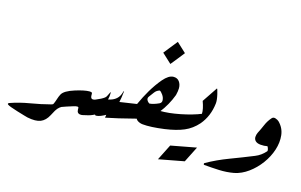

<svg xmlns="http://www.w3.org/2000/svg" viewBox="-102 -1087 2186 1393"><g transform="rotate(15 991.0 -391.0)"><path d="M375 -139Q359 -126 348 -107.5Q337 -89 327 -69Q304 -25 268 -10.5Q232 4 168 -9Q160 -11 139.5 -17Q119 -23 86 -33Q20 -53 8 -63Q0 -70 14 -76Q82 -100 160 -113Q238 -126 310 -145Q337 -153 356 -174V-173Q364 -182 373 -181Q388 -179 387 -162Q386 -145 375 -139Z M553 -308Q562 -308 568.5 -306Q575 -304 575 -296V-284Q575 -258 593 -258Q603 -258 612 -262Q654 -279 675 -295Q684 -302 689.5 -315.5Q695 -329 701 -339Q703 -343 704 -343Q705 -343 705 -339V-331Q705 -309 699 -286Q775 -300 791 -368Q793 -374 795 -374Q795 -374 795.5 -374Q796 -374 796 -373Q791 -322 780.5 -276Q770 -230 745 -198Q739 -190 720.5 -178.5Q702 -167 681 -158.5Q660 -150 645 -150Q638 -150 636 -156Q634 -156 621 -149Q597 -138 550 -129Q546 -128 543 -128Q540 -128 537 -128Q507 -128 507 -160V-171Q507 -179 496 -179Q484 -179 464 -172Q418 -158 386 -146Q367 -135 350 -118Q341 -105 332 -105Q325 -105 320.5 -112Q316 -119 316 -126Q316 -128 316 -131Q316 -134 317 -137V-138Q317 -140 321.5 -148Q326 -156 327 -157Q335 -175 341 -194.5Q347 -214 356 -231Q373 -263 450 -287Q518 -308 553 -308Z M1151 -755Q1131 -729 1110.5 -703.5Q1090 -678 1069 -652L998 -718L1080 -821Z M1116 -568Q1145 -568 1160 -547.5Q1175 -527 1175 -498Q1175 -477 1167 -445Q1152 -405 1131.5 -368.5Q1111 -332 1085 -299Q1032 -232 946 -208L809 -174L712 -153L731 -282L911 -309Q937 -367 969 -421Q1001 -475 1039 -520Q1080 -568 1116 -568ZM974 -367Q974 -357 982 -347.5Q990 -338 997 -335Q1028 -338 1067 -356Q1083 -364 1083 -380Q1083 -402 1069 -422Q1055 -442 1045 -446Q1021 -439 1007.5 -420Q994 -401 980 -383Q974 -376 974 -367Z M1353 3 1161 39 1221 -80 1413 -116Z M1365 -454 1441 -567Q1445 -572 1455 -528Q1465 -485 1462 -460Q1451 -363 1393 -294Q1350 -245 1293.5 -221Q1237 -197 1151 -185Q1099 -178 1058 -176Q1017 -174 988 -177Q967 -179 950 -190Q933 -201 932 -223Q951 -296 971 -350Q979 -324 1008.5 -314Q1038 -304 1078 -303.5Q1118 -303 1155 -307Q1192 -311 1235 -319.5Q1278 -328 1318 -339.5Q1358 -351 1384 -362Q1386 -397 1365 -454Z M1721 -8Q1666 2 1608.5 -0.5Q1551 -3 1496 -8Q1491 -9 1491 -14.5Q1491 -20 1495 -22Q1573 -66 1661 -99Q1749 -132 1835 -167Q1858 -176 1877 -190Q1896 -204 1911 -221Q1916 -226 1912.5 -238.5Q1909 -251 1904 -258Q1880 -253 1852.5 -255.5Q1825 -258 1812 -272Q1801 -285 1802 -301.5Q1803 -318 1810 -333Q1827 -366 1841.5 -400Q1856 -434 1880 -461Q1891 -474 1908.5 -468Q1926 -462 1935 -453Q1974 -414 1980 -360.5Q1986 -307 1967.5 -250Q1949 -193 1911.5 -142Q1874 -91 1824.5 -55Q1775 -19 1721 -8Z"/></g></svg>

Font: Aref Ruqaa Ink
Style: Regular
Weight: 400
Designer: Abdullah Aref
Version: Version 1.005